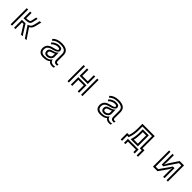

<svg xmlns="http://www.w3.org/2000/svg" viewBox="617 -2623 4766 4766"><g transform="rotate(45 3000.0 -240.0)"><path d="M548 -291Q590 -304 612.5 -322.5Q635 -341 646 -364Q657 -387 663 -412L700 -567H750L710 -401Q698 -352 675 -322Q652 -292 617 -273L801 0H743ZM243 -567H291V0H243ZM622 -567 594 -432Q586 -393 566 -371.5Q546 -350 499 -341.5Q452 -333 363 -333V-567H411V-379Q477 -379 508 -390.5Q539 -402 547 -442L573 -567ZM461 -233Q451 -232 436.5 -232Q422 -232 411 -232V0H363V-278H405Q426 -278 447 -278.5Q468 -279 487 -281L664 0H607Z M1782 -89Q1775 -88 1768.5 -87.5Q1762 -87 1756 -87Q1712 -87 1689.5 -110Q1667 -133 1667 -173V-385Q1667 -457 1618.5 -489.5Q1570 -522 1475 -522Q1405 -522 1351.5 -501.5Q1298 -481 1254 -437L1231 -478Q1272 -522 1332.5 -546Q1393 -570 1475 -570Q1597 -570 1656 -523.5Q1715 -477 1715 -385V-173Q1715 -151 1729.5 -141.5Q1744 -132 1766 -132Q1773 -132 1779.5 -132.5Q1786 -133 1793 -134ZM1759 6Q1734 12 1708 12Q1664 12 1628 -4.5Q1592 -21 1583 -51Q1556 -17 1504.5 -2.5Q1453 12 1394 12Q1309 12 1264.5 -29Q1220 -70 1219 -141V-144Q1219 -223 1265.5 -270Q1312 -317 1413 -339Q1467 -350 1499.5 -364.5Q1532 -379 1532 -396Q1532 -420 1516.5 -427.5Q1501 -435 1460 -435Q1438 -435 1407 -424.5Q1376 -414 1347 -396Q1318 -378 1300 -354L1275 -398Q1316 -439 1368 -461Q1420 -483 1460 -483Q1534 -483 1557 -461.5Q1580 -440 1580 -396Q1580 -371 1540 -340Q1500 -309 1423 -292Q1344 -276 1305.5 -241Q1267 -206 1267 -144V-142Q1268 -91 1301 -63Q1334 -35 1394 -35Q1433 -35 1467.5 -39.5Q1502 -44 1534.5 -62.5Q1567 -81 1599 -122Q1610 -67 1641.5 -49.5Q1673 -32 1709 -32Q1725 -32 1740.5 -34Q1756 -36 1770 -38ZM1585 -178Q1577 -145 1553.5 -120.5Q1530 -96 1500.5 -83Q1471 -70 1443 -70Q1390 -70 1365 -95Q1340 -120 1340 -160Q1340 -210 1366.5 -235Q1393 -260 1444 -272Q1468 -278 1505 -290.5Q1542 -303 1585 -345ZM1537 -265Q1513 -244 1457 -229Q1420 -219 1404 -205.5Q1388 -192 1388 -160Q1388 -118 1443 -118Q1471 -118 1500.5 -135.5Q1530 -153 1537 -182Z M2358 -567H2406V-354H2597V-567H2645V-306H2358ZM2716 -567H2764V0H2716ZM2239 -567H2287V0H2239ZM2597 -212H2406V0H2358V-260H2645V0H2597Z M3782 -89Q3775 -88 3768.5 -87.5Q3762 -87 3756 -87Q3712 -87 3689.5 -110Q3667 -133 3667 -173V-385Q3667 -457 3618.5 -489.5Q3570 -522 3475 -522Q3405 -522 3351.5 -501.5Q3298 -481 3254 -437L3231 -478Q3272 -522 3332.5 -546Q3393 -570 3475 -570Q3597 -570 3656 -523.5Q3715 -477 3715 -385V-173Q3715 -151 3729.5 -141.5Q3744 -132 3766 -132Q3773 -132 3779.5 -132.5Q3786 -133 3793 -134ZM3759 6Q3734 12 3708 12Q3664 12 3628 -4.5Q3592 -21 3583 -51Q3556 -17 3504.5 -2.5Q3453 12 3394 12Q3309 12 3264.5 -29Q3220 -70 3219 -141V-144Q3219 -223 3265.5 -270Q3312 -317 3413 -339Q3467 -350 3499.5 -364.5Q3532 -379 3532 -396Q3532 -420 3516.5 -427.5Q3501 -435 3460 -435Q3438 -435 3407 -424.5Q3376 -414 3347 -396Q3318 -378 3300 -354L3275 -398Q3316 -439 3368 -461Q3420 -483 3460 -483Q3534 -483 3557 -461.5Q3580 -440 3580 -396Q3580 -371 3540 -340Q3500 -309 3423 -292Q3344 -276 3305.5 -241Q3267 -206 3267 -144V-142Q3268 -91 3301 -63Q3334 -35 3394 -35Q3433 -35 3467.5 -39.5Q3502 -44 3534.5 -62.5Q3567 -81 3599 -122Q3610 -67 3641.5 -49.5Q3673 -32 3709 -32Q3725 -32 3740.5 -34Q3756 -36 3770 -38ZM3585 -178Q3577 -145 3553.5 -120.5Q3530 -96 3500.5 -83Q3471 -70 3443 -70Q3390 -70 3365 -95Q3340 -120 3340 -160Q3340 -210 3366.5 -235Q3393 -260 3444 -272Q3468 -278 3505 -290.5Q3542 -303 3585 -345ZM3537 -265Q3513 -244 3457 -229Q3420 -219 3404 -205.5Q3388 -192 3388 -160Q3388 -118 3443 -118Q3471 -118 3500.5 -135.5Q3530 -153 3537 -182Z M4756 -90H4687V-519H4351V-402Q4351 -326 4340.5 -254Q4330 -182 4296 -90H4244V89H4196V-138H4263Q4286 -202 4294.5 -266.5Q4303 -331 4303 -402V-567H4735V-138H4804V90L4756 89ZM4367 -90Q4385 -153 4393.5 -198.5Q4402 -244 4404.5 -281.5Q4407 -319 4407 -358V-476H4619V-90ZM4455 -428V-358Q4455 -296 4449.5 -242.5Q4444 -189 4430 -138H4571V-428ZM4640 0H4361V89H4313V-48H4688V90L4640 89Z M5716 -519H5636L5416 -188H5358V-567H5406V-351Q5406 -333 5404 -306.5Q5402 -280 5400.5 -259Q5399 -238 5398 -236H5403Q5404 -238 5412.5 -255.5Q5421 -273 5431.5 -293Q5442 -313 5447 -321L5610 -567H5764V0H5716ZM5597 -214Q5597 -228 5598 -248.5Q5599 -269 5600.5 -286Q5602 -303 5602 -304H5597Q5597 -303 5591.5 -289Q5586 -275 5578 -258.5Q5570 -242 5564 -233L5400 0H5239V-567H5287V-48H5375L5588 -352H5645V0H5597Z"/></g></svg>

Font: Train One
Style: Regular
Weight: 400
Designer: Fontworks Inc.
Foundry: Fontworks Inc.
Version: Version 1.100